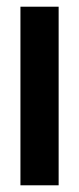

<svg xmlns="http://www.w3.org/2000/svg" viewBox="-20 -553 236 573"><path d="M41 0V-533H155V0Z"/></svg>

Font: Hubot Sans Condensed SemiBold
Style: Regular
Weight: 600
Width: 3
Designer: Deni Anggara
Foundry: GitHub, Inc., Subsidiary of Microsoft Corporation
Version: Version 2.000